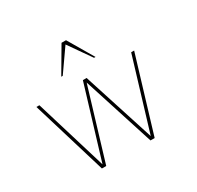

<svg xmlns="http://www.w3.org/2000/svg" viewBox="-160 -933 1143 1116"><g transform="rotate(-30 412.0 -375.0)"><path d="M704 -500 559 -21 405 -500H380L234 -19L88 -500H68L219 0H248L392 -477L545 0H573L724 -500ZM281 -580H291L396 -730L501 -580H511L411 -750H381Z"/></g></svg>

Font: Perun Thin
Style: Regular
Weight: 100
Foundry: Copyright (c) Stefan Peev, Context Ltd, 2016
Version: Version 1.089